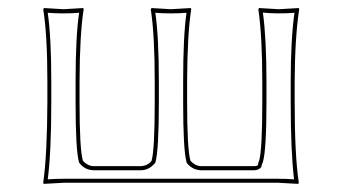

<svg xmlns="http://www.w3.org/2000/svg" viewBox="-20 -452 847 475"><path d="M709 -200.2Q709 -67.4 719.2 0L717.8 2.9Q715.8 2.9 666 0H140.1Q140.1 0 87.9 2.9L86.9 0Q96.7 -68.4 97.2 -200.2V-250Q97.2 -366.2 86.9 -429.2L88.9 -432.1Q90.8 -432.1 137.2 -429.2Q137.2 -429.2 186 -432.1L187 -429.2Q177.2 -368.2 176.8 -250V-200.2Q176.8 -82.5 185.1 -54.2Q196.8 -41.5 210.9 -41H329.1Q345.7 -42 355 -54.2Q362.8 -81.5 362.8 -200.2V-250Q362.8 -366.2 353 -429.2L355 -432.1Q356.9 -432.1 402.8 -429.2Q402.8 -429.2 452.1 -432.1L453.1 -429.2Q443.4 -368.2 442.9 -250V-200.2Q442.9 -82.5 451.2 -54.2Q462.9 -41.5 477.1 -41H608.9Q617.7 -41 618.2 -44.4Q619.1 -51.3 621.1 -54.2Q628.9 -81.5 628.9 -200.2V-249Q628.9 -362.3 619.1 -429.2L621.1 -432.1Q623 -432.1 669.9 -429.2L719.2 -432.1L720.2 -429.2Q709.5 -358.9 709 -249ZM699.2 -200.2V-249Q699.2 -354.5 708.5 -420.4Q690.9 -418.9 669.9 -418.9Q647 -418.9 630.4 -420.9Q639.2 -356.4 639.2 -249V-200.2Q639.2 -81.1 630.4 -51.3L629.9 -49.3L628.9 -47.9Q628.9 -47.9 626 -38.1Q619.6 -31.2 608.9 -30.8H477.1Q456.1 -31.7 442.9 -47.9L441.9 -49.3L441.4 -51.3Q433.1 -80.6 433.1 -200.2V-250Q433.1 -363.3 441.4 -420.4Q424.3 -418.9 402.8 -418.9Q380.9 -418.9 364.3 -420.4Q373 -359.4 373 -250V-200.2Q373 -81.1 364.7 -51.3L364.3 -49.3L362.8 -47.9Q348.6 -31.2 329.1 -30.8H210.9Q189.9 -31.7 177.2 -47.9L175.8 -49.3L175.3 -51.3Q167 -80.6 167 -200.2V-250Q167 -363.3 175.8 -420.4Q158.7 -418.9 137.2 -418.9Q115.2 -418.9 98.1 -420.4Q106.9 -359.4 106.9 -250V-200.2Q106.9 -75.7 98.1 -8.3Q117.7 -9.8 140.1 -9.8H666Q689.5 -9.8 707.5 -8.3Q699.2 -76.7 699.2 -200.2Z"/></svg>

Font: Linux Biolinum Outline O
Style: Bold
Weight: 700
Designer: Philipp H. Poll
Foundry: Philipp H. Poll
Version: Version 0.9.2